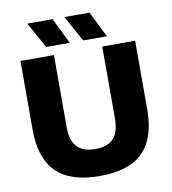

<svg xmlns="http://www.w3.org/2000/svg" viewBox="-100 -1036 1013 1133"><g transform="rotate(-10 406.0 -470.0)"><path d="M62.5 -327.5V-740H263V-309.5Q263 -227.5 299 -189.5Q335 -151.5 408 -151.5Q481 -151.5 516.8 -189.5Q552.5 -227.5 552.5 -309.5V-740H749.5V-327.5Q749.5 -158.5 666.8 -74.2Q584 10 408 10Q229.5 10 146 -74.2Q62.5 -158.5 62.5 -327.5ZM226 -795 140.5 -950H291.5L368 -795ZM448 -795 362.5 -950H513.5L590 -795Z"/></g></svg>

Font: Encode Sans Semi Expanded ExBd
Style: Regular
Weight: 800
Width: 6
Designer: Multiple Designers
Foundry: Impallari Type
Version: Version 2.000